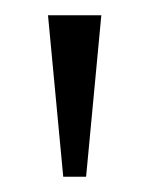

<svg xmlns="http://www.w3.org/2000/svg" viewBox="-20 -734 196 252"><path d="M63 -502H93L113 -714H43Z"/></svg>

Font: Noto Serif Bengali ExtraCondensed Light
Style: Regular
Weight: 300
Width: 2
Designer: Juan Bruce, Universal Thirst, Indian Type Foundry and the Monotype Design Team.
Foundry: Monotype Imaging Inc.
Version: Version 2.003